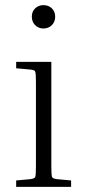

<svg xmlns="http://www.w3.org/2000/svg" viewBox="-20 -728 334 748"><path d="M149 -617Q130 -617 117 -630Q104 -643 104 -663Q104 -683 117 -695.5Q130 -708 149 -708Q169 -708 182 -695.5Q195 -683 195 -663Q195 -643 182 -630Q169 -617 149 -617ZM43 -462V-487H180V-79Q180 -44 183 -38Q186 -32 202 -30L257 -25V0H43V-25L98 -30Q114 -32 117 -38Q120 -44 120 -79V-408Q120 -443 117 -449.5Q114 -456 98 -457Z"/></svg>

Font: Inria Serif Light
Style: Regular
Weight: 300
Designer: Black Foundry Team
Foundry: Black Foundry
Version: Version 1.000; ttfautohint (v1.8.3)